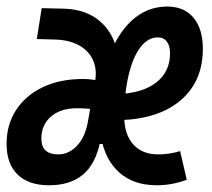

<svg xmlns="http://www.w3.org/2000/svg" viewBox="-32 -547 638 577"><path d="M443.4 -83Q476.1 -83 509.3 -92.8L529.3 -6.8Q484.4 9.8 439 9.8Q357.9 9.8 312.5 -43Q267.1 -95.7 267.1 -189.9Q267.1 -291.5 292.5 -367.2Q317.9 -442.9 363.8 -485.1Q409.7 -527.3 470.7 -527.3Q521.5 -527.3 549.6 -493.7Q577.6 -460 577.6 -400.4Q577.6 -303.2 511.7 -246.3Q445.8 -189.5 328.6 -186L318.4 -264.2Q394 -266.1 436.5 -298.3Q479 -330.6 479 -387.2Q479 -409.2 469.5 -421.9Q460 -434.6 442.4 -434.6Q412.6 -434.6 389.9 -404.8Q367.2 -375 354.5 -321.3Q341.8 -267.6 341.3 -195.8Q341.8 -142.6 368.7 -112.8Q395.5 -83 443.4 -83ZM115.7 9.8Q53.7 9.8 20.8 -22.5Q-12.2 -54.7 -12.2 -114.3Q-12.2 -172.9 16.6 -216.8Q45.4 -260.7 96.9 -285.2Q148.4 -309.6 216.8 -309.6Q239.7 -309.6 262.2 -304.9Q284.7 -300.3 297.9 -292L261.2 -207Q252.9 -218.3 236.6 -220Q220.2 -221.7 199.2 -221.7Q150.4 -221.7 121.3 -196.8Q92.3 -171.9 92.3 -130.4Q92.3 -83 143.1 -83Q175.3 -83 200.2 -109.9Q225.1 -136.7 232.9 -185.5L248 -271.5L309.6 -114.3H227.1L270 -125Q255.9 -54.2 217.3 -22.2Q178.7 9.8 115.7 9.8ZM230.5 -151.4 234.4 -191.4 253.4 -300.8Q260.3 -338.4 247.3 -366.7Q234.4 -395 204.8 -411.1Q175.3 -427.2 131.8 -428.2L78.6 -429.7L93.3 -522.5L157.7 -521Q248 -519 293 -456.1Q337.9 -393.1 315.4 -285.2L287.6 -151.4Z"/></svg>

Font: Cascadia Code
Style: Italic
Weight: 400
Italic angle: -10°
Designer: Aaron Bell
Foundry: Saja Typeworks
Version: Version 2407.024